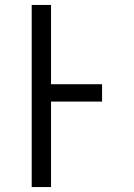

<svg xmlns="http://www.w3.org/2000/svg" viewBox="-20 -755 540 775"><path d="M108 0V-735H186V-415H392V-345H186V0Z"/></svg>

Font: HulyMono
Style: Regular
Weight: 400
Monospace: yes
Designer: Belleve Invis
Foundry: Belleve Invis
Version: Version 33.2.5; ttfautohint (v1.8.4)